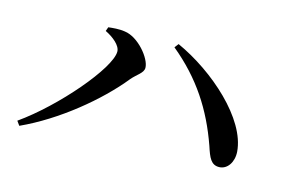

<svg xmlns="http://www.w3.org/2000/svg" viewBox="-70 -732 1141 778"><g transform="rotate(15 500.0 -342.5)"><path d="M295 -561C328 -545 362 -518 362 -492C362 -422 188 -219 43 -117L56 -99C205 -167 354 -290 441 -398C462 -423 489 -436 489 -458C489 -497 428 -572 370 -579C347 -583 318 -580 301 -578ZM882 -147C915 -148 939 -182 936 -226C926 -361 753 -514 594 -586L581 -569C700 -471 772 -359 821 -220C836 -174 847 -146 882 -147Z"/></g></svg>

Font: Noto Serif CJK JP SemiBold
Style: Regular
Weight: 600
Designer: Ryoko NISHIZUKA 西塚涼子 (kana & ideographs); Frank Grießhammer (Latin, Greek & Cyrillic); Wenlong ZHANG 张文龙 (bopomofo); San
Foundry: Adobe
Version: Version 2.001;hotconv 1.1.0;makeotfexe 2.6.0